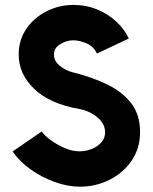

<svg xmlns="http://www.w3.org/2000/svg" viewBox="-20 -726 604 760"><path d="M296 13Q248 13 196.2 -5.8Q144.5 -24.5 100.2 -56.2Q56 -88 30 -126.5L145 -205.5Q155 -191 179 -172.8Q203 -154.5 234 -140.8Q265 -127 295 -127Q319 -127 342.2 -136Q365.5 -145 380.8 -162Q396 -179 396 -202Q396 -236.5 365.2 -261.8Q334.5 -287 294.5 -294.5Q177 -315 115.5 -374Q54 -433 54 -510Q54 -567.5 84.2 -611.8Q114.5 -656 164 -681.2Q213.5 -706.5 271 -706.5Q321.5 -706.5 365.2 -688.2Q409 -670 441.2 -639.8Q473.5 -609.5 490 -573.5L363.5 -514Q351 -542 322.8 -554.2Q294.5 -566.5 270.5 -566.5Q243.5 -566.5 218.5 -551.2Q193.5 -536 193.5 -510Q193.5 -484 217.5 -465Q241.5 -446 269 -439.5Q343.5 -421 403.8 -392Q464 -363 499.2 -317.5Q534.5 -272 534.5 -203Q534.5 -140 501.8 -91.2Q469 -42.5 414.5 -14.8Q360 13 296 13Z"/></svg>

Font: Urbanist ExtraBold
Style: Regular
Weight: 800
Designer: Corey Hu
Foundry: Corey Hu
Version: Version 1.330; ttfautohint (v1.8.4.7-5d5b)